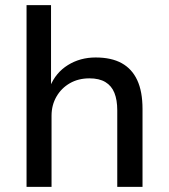

<svg xmlns="http://www.w3.org/2000/svg" viewBox="-20 -725 654 745"><path d="M83 0V-705H178V-389H174Q196 -443 243.5 -472.5Q291 -502 351 -502Q412 -502 452 -480Q492 -458 512.5 -414Q533 -370 533 -302V0H435V-297Q435 -337 424 -364.5Q413 -392 389 -406.5Q365 -421 327 -421Q284 -421 251 -402Q218 -383 199 -350Q180 -317 180 -276V0Z"/></svg>

Font: Nunito Sans 12pt ExtraLight 9pt Medium
Style: Regular
Weight: 500
Version: Version 3.101;gftools[0.9.27]